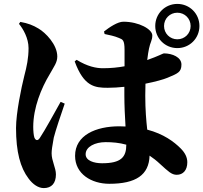

<svg xmlns="http://www.w3.org/2000/svg" viewBox="-20 -889 1040 982"><path d="M774 -756C774 -693 824 -643 887 -643C950 -643 1000 -693 1000 -756C1000 -819 950 -869 887 -869C824 -869 774 -819 774 -756ZM819 -756C819 -794 849 -824 887 -824C925 -824 955 -794 955 -756C955 -718 925 -688 887 -688C849 -688 819 -718 819 -756ZM77 -767C98 -742 126 -694 126 -643C126 -592 117 -549 104 -500C89 -440 62 -311 62 -234C62 -112 84 -31 126 24C148 54 176 73 204 73C244 73 266 48 266 3C266 -31 244 -66 244 -105C244 -120 247 -141 255 -185C264 -221 292 -304 311 -359L290 -368C262 -318 209 -221 184 -184C174 -168 163 -169 156 -185C152 -196 150 -220 150 -240C150 -338 191 -438 234 -509C256 -549 273 -569 273 -600C273 -661 213 -722 177 -743C149 -760 123 -770 84 -777ZM626 -149C626 -85 599 -54 502 -54C461 -54 418 -67 418 -100C418 -139 467 -162 520 -162C555 -162 590 -159 626 -149ZM515 -715C538 -710 565 -705 588 -695C607 -687 617 -686 617 -633V-550C584 -544 548 -540 506 -540C472 -540 427 -549 372 -583L362 -575C409 -446 465 -440 531 -440C559 -440 587 -442 616 -445V-402C616 -349 619 -291 622 -242L590 -243C471 -243 364 -198 364 -92C364 1 448 51 539 51C675 51 742 6 745 -93C763 -81 781 -67 799 -50C840 -13 857 5 884 5C916 5 938 -18 938 -59C938 -84 927 -107 904 -130C870 -164 817 -204 733 -226C728 -272 723 -327 723 -400L724 -461C775 -471 817 -483 836 -491C889 -513 908 -520 908 -559C908 -596 862 -616 818 -616C814 -616 790 -602 733 -582C736 -607 739 -627 742 -640C748 -672 759 -682 759 -708C759 -739 691 -778 611 -778C582 -778 540 -750 512 -728Z"/></svg>

Font: Noto Serif CJK HK Black
Style: Regular
Weight: 900
Designer: Ryoko NISHIZUKA 西塚涼子 (kana & ideographs); Frank Grießhammer (Latin, Greek & Cyrillic); Wenlong ZHANG 张文龙 (bopomofo); San
Foundry: Adobe
Version: Version 2.001;hotconv 1.1.0;makeotfexe 2.6.0